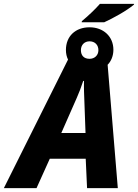

<svg xmlns="http://www.w3.org/2000/svg" viewBox="-80 -979 718 999"><path d="M346 -869 345 -863H462C504 -882 578 -922 617 -955L618 -959H440C415 -930 376 -894 346 -869ZM274 -669 -60 0H110L179 -153H366L373 0H533L480 -642C498 -660 510 -688 510 -720C510 -790 457 -837 386 -837C313 -837 263 -791 263 -719C263 -700 267 -683 274 -669ZM386 -673C356 -673 341 -691 341 -718C341 -746 360 -764 386 -764C413 -764 432 -746 432 -718C432 -691 412 -673 386 -673ZM239 -287 320 -471C330 -493 343 -527 353 -558H357C356 -520 358 -480 359 -453L365 -287Z"/></svg>

Font: Noto Sans SemiCondensed ExtraBold
Style: Italic
Weight: 800
Width: 4
Italic angle: -12°
Designer: Monotype Design Team
Foundry: Monotype Imaging Inc.
Version: Version 2.013